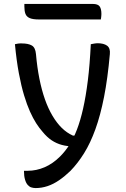

<svg xmlns="http://www.w3.org/2000/svg" viewBox="-20 -757 640 977"><path d="M476 -537Q508 -537 525 -524.5Q542 -512 539 -482Q528 -358 509.5 -264Q491 -170 465.5 -99.5Q440 -29 408 22.5Q376 74 338 113Q310 140 281 160Q252 180 222 190Q192 200 161 200Q155 200 149.5 199Q144 198 139 196.5Q134 195 130 192Q126 189 122 185Q113 176 107.5 157.5Q102 139 102 115V112H108Q111 112 114.5 112Q118 112 121 112Q165 112 207 94Q249 76 286 39Q311 14 332.5 -19Q354 -52 371.5 -97.5Q389 -143 403 -205Q417 -267 427 -347.5Q437 -428 442 -532Q448 -533 452.5 -534Q457 -535 461 -535.5Q465 -536 469 -536.5Q473 -537 476 -537ZM91 -536Q124 -536 142 -525.5Q160 -515 163 -482Q169 -414 180.5 -356.5Q192 -299 208.5 -252Q225 -205 247 -168Q269 -131 294.5 -106Q320 -81 351 -67H385L362 -12H355Q323 -12 295 -19.5Q267 -27 243 -43Q219 -59 197 -86Q180 -105 164 -130Q148 -155 132.5 -189.5Q117 -224 102.5 -272Q88 -320 76 -384Q64 -448 56 -532Q61 -533 65.5 -534Q70 -535 74 -535.5Q78 -536 82.5 -536Q87 -536 91 -536ZM104 -737H452Q478 -737 487 -724.5Q496 -712 496 -686Q496 -681 495.5 -676.5Q495 -672 494.5 -667Q494 -662 493 -658H178Q147 -658 131 -665Q115 -672 109.5 -686.5Q104 -701 104 -724Q104 -726 104 -728.5Q104 -731 104 -733Q104 -735 104 -737Z"/></svg>

Font: Recursive Casual
Style: Regular
Weight: 400
Version: Version 1.047